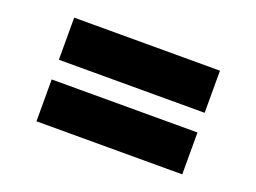

<svg xmlns="http://www.w3.org/2000/svg" viewBox="-72 -644 967 724"><g transform="rotate(20 411.5 -282.0)"><path d="M119 -321V-490H704V-321ZM119 -74V-242H704V-74Z"/></g></svg>

Font: Lexend Giga Black
Style: Regular
Weight: 900
Designer: Bonnie Shaver-Troup, Thomas Jockin
Foundry: Lexend
Version: Version 1.007